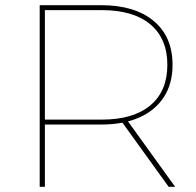

<svg xmlns="http://www.w3.org/2000/svg" viewBox="-20 -720 756 740"><path d="M133 -700H370Q499 -700 572 -639.5Q645 -579 645 -470Q645 -398 612 -346.5Q579 -295 517.5 -267.5Q456 -240 370 -240H144L153 -249V0H133ZM447 -254H472L655 0H630ZM144 -259H372Q494 -259 559.5 -314Q625 -369 625 -470Q625 -571 559.5 -626Q494 -681 372 -681H144L153 -689V-251Z"/></svg>

Font: iiserrat Thin
Style: Regular
Weight: 100
Designer: Akira Ohta
Foundry: Akira Ohta
Version: Version 1.200;Glyphs 3.3.1 (3343)